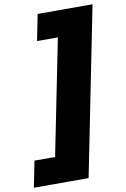

<svg xmlns="http://www.w3.org/2000/svg" viewBox="-180 -801 693 1054"><g transform="rotate(-10 167.0 -274.0)"><path d="M226 194H-79L-50 48H65L194 -596H78L107 -742H413Z"/></g></svg>

Font: Montserrat Thin ExtraBold
Style: Italic
Weight: 800
Italic angle: -11.3°
Version: Version 9.000